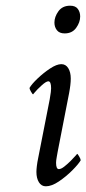

<svg xmlns="http://www.w3.org/2000/svg" viewBox="-20 -651 305 677"><path d="M208 -533.2Q189.5 -533.2 180.7 -544.4Q171.9 -555.7 171.9 -571.3Q171.9 -591.8 186 -611.3Q200.2 -630.9 227.5 -630.9Q246.1 -630.9 254.4 -619.6Q262.7 -608.4 262.7 -592.8Q262.7 -572.3 248.5 -552.7Q234.4 -533.2 208 -533.2ZM196.3 -424.8Q211.9 -424.8 220.7 -410.6Q229.5 -396.5 229.5 -374Q229.5 -353.5 223.6 -322.3L183.6 -117.2Q182.6 -111.3 180.2 -98.1Q177.7 -85 177.7 -77.1Q177.7 -54.7 187.5 -54.7Q195.3 -54.7 206.5 -63.5Q217.8 -72.3 229 -83.5Q240.2 -94.7 246.1 -101.6L252 -108.4Q253.9 -108.4 259.3 -99.1Q264.6 -89.8 264.6 -85.9Q256.8 -72.3 234.9 -50.3Q212.9 -28.3 187.5 -11.2Q162.1 5.9 141.6 5.9Q126 5.9 117.2 -8.3Q108.4 -22.5 108.4 -44.9Q108.4 -52.7 109.9 -65.4Q111.3 -78.1 115.2 -96.7L155.3 -300.8Q158.2 -316.4 159.2 -326.2Q160.2 -335.9 160.2 -339.8Q160.2 -364.3 150.4 -364.3Q142.6 -364.3 126.5 -349.6Q110.4 -335 101.6 -324.2L96.7 -318.4Q94.7 -318.4 89.4 -327.6Q84 -336.9 84 -340.8Q91.8 -354.5 112.3 -374Q132.8 -393.6 156.2 -409.2Q179.7 -424.8 196.3 -424.8Z"/></svg>

Font: Crimson Text
Style: Italic
Weight: 400
Italic angle: -11°
Designer: Sebastian Kosch
Foundry: Sebastian Kosch
Version: Version 1.100; ttfautohint (v1.8.4)